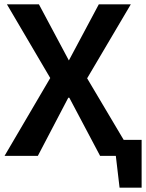

<svg xmlns="http://www.w3.org/2000/svg" viewBox="-20 -721 675 888"><path d="M533 147 507 -74H635V147ZM1 0 241 -409 243 -308 12 -701H160L327 -388L234 -441H362L270 -388L437 -701H585L353 -308L355 -406L596 0H443L272 -323L358 -269H235L324 -323L155 0Z"/></svg>

Font: Ruda ExtraBold
Style: Regular
Weight: 800
Designer: Mariela Monsalve and Angelina Sanchez
Foundry: Mariela Monsalve and Angelina Sanchez
Version: Version 2.000